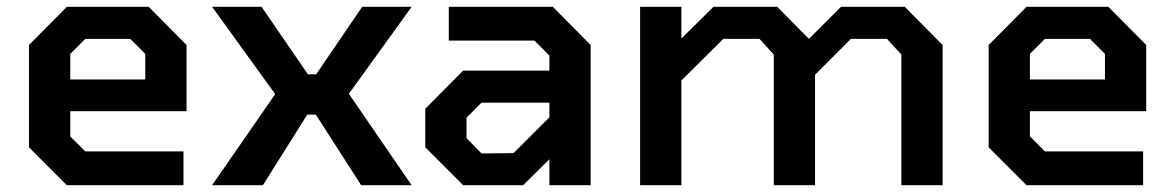

<svg xmlns="http://www.w3.org/2000/svg" viewBox="-20 -543 3446 563"><path d="M176 0 65 -111V-411L176 -523H416L527 -411V-217H186V-143L230 -99H518V0ZM186 -310H406V-385L362 -429H230L186 -385Z M602 0 787 -267 602 -523H747L883 -325H907L1042 -523H1187L1003 -268L1187 0H1039L906 -207H881L751 0Z M1338 0 1227 -111V-224L1338 -336H1591V-380L1547 -424H1296V-523H1601L1712 -411V0H1591V-76L1514 0ZM1392 -93 1486 -94 1591 -199V-242H1392L1348 -198V-138Z M1857 0V-523H1978V-430L2072 -523H2259L2352 -429L2446 -523H2633L2744 -411V0H2623V-383L2581 -429H2475L2370 -324V0H2249V-383L2207 -429H2101L1978 -307V0Z M2990 0 2879 -111V-411L2990 -523H3230L3341 -411V-217H3000V-143L3044 -99H3332V0ZM3000 -310H3220V-385L3176 -429H3044L3000 -385Z"/></svg>

Font: Tomorrow Medium
Style: Regular
Weight: 500
Designer: Tony de Marco, Monica Rizzolli
Foundry: Just in Type
Version: Version 2.002